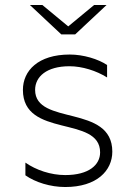

<svg xmlns="http://www.w3.org/2000/svg" viewBox="-20 -746 526 771"><path d="M242 5C369 5 431 -61 431 -137C431 -329 121 -240 121 -385C121 -438 167 -480 259 -480C310 -480 367 -462 410 -435V-485C374 -509 315 -527 260 -527C133 -527 72 -462 72 -385C72 -190 382 -284 382 -134C382 -84 337 -43 242 -43C184 -43 125 -63 82 -93V-42C122 -14 182 5 242 5ZM226 -608H282L408 -726H358L254 -640L150 -726H100Z"/></svg>

Font: Chess Sans Light
Style: Regular
Weight: 300
Designer: Wolf Bōese
Foundry: Wolf Bōese
Version: Version 7.223;Glyphs 3.3 (3306)